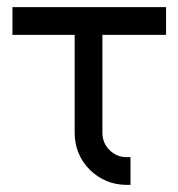

<svg xmlns="http://www.w3.org/2000/svg" viewBox="-20 -520 501 540"><path d="M15 -500V-422H190V-147Q190 -86 232 -43Q276 0 337 0H347V-78H337Q308 -78 288 -98Q268 -118 268 -147V-422H447V-500Z"/></svg>

Font: Unageo
Style: Regular
Weight: 400
Designer: Richard Sepsi
Foundry: Richard Sepsi
Version: Version 2.000